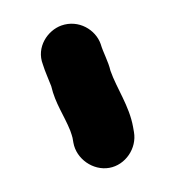

<svg xmlns="http://www.w3.org/2000/svg" viewBox="-47 -735 351 384"><g transform="rotate(-10 128.5 -543.0)"><path d="M84 -456V-466C84 -469 83 -474 82 -481C75 -514 62 -539 60 -575C57 -591 53 -605 51 -621C44 -657 72 -686 101 -691C137 -697 167 -671 172 -641C174 -623 181 -604 182 -585C188 -548 207 -509 207 -466V-456C207 -423 179 -394 146 -394C113 -394 84 -423 84 -456Z"/></g></svg>

Font: Blanket
Style: Reversed
Weight: 700
Foundry: Cannot Into Space Fonts
Version: Version 0.9